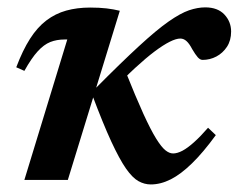

<svg xmlns="http://www.w3.org/2000/svg" viewBox="-20 -476 632 508"><path d="M297 -447.5 159.5 0H44.5L158 -371.5Q156 -371.5 154.2 -371.5Q152.5 -371.5 150.5 -371.5Q130 -371.5 113 -364.8Q96 -358 79.8 -340.2Q63.5 -322.5 44.5 -288.5L23 -298Q40 -343 59.5 -373.5Q79 -404 102.8 -422Q126.5 -440 155.2 -448Q184 -456 218.5 -456Q242.5 -456 261.8 -453.8Q281 -451.5 297 -447.5ZM516 -317.5Q509.5 -317.5 503.2 -324.5Q497 -331.5 488.5 -346Q481 -360.5 473.5 -367.2Q466 -374 457 -374Q446 -374 429 -365.5Q412 -357 389 -339.8Q366 -322.5 337.8 -296.5Q309.5 -270.5 276 -235L311.5 -288.5Q339.5 -218.5 359.2 -175.2Q379 -132 393 -109.5Q407 -87 417.5 -78.5Q428 -70 438 -70Q449 -70 462.8 -77.2Q476.5 -84.5 493.5 -99.8Q510.5 -115 530.5 -138L551 -118.5Q517.5 -72.5 488 -43.8Q458.5 -15 431.8 -1.5Q405 12 379 12Q362 12 346.2 3.2Q330.5 -5.5 313.2 -30.2Q296 -55 274.2 -102Q252.5 -149 224 -225L231.5 -241Q301 -311 347.8 -354Q394.5 -397 426 -419Q457.5 -441 480.2 -448.8Q503 -456.5 523 -456.5Q556 -456.5 573.8 -437.5Q591.5 -418.5 591.5 -392.5Q591.5 -369 580.5 -352.2Q569.5 -335.5 552.5 -326.5Q535.5 -317.5 516 -317.5Z"/></svg>

Font: Newsreader 16pt 16pt SemiBold
Style: Italic
Weight: 600
Italic angle: -17°
Version: Version 1.003